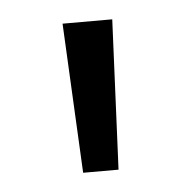

<svg xmlns="http://www.w3.org/2000/svg" viewBox="-31 -781 276 281"><g transform="rotate(-5 107.0 -640.0)"><path d="M81 -530 70 -750H143L133 -530Z"/></g></svg>

Font: Red Hat Text
Style: Regular
Weight: 400
Designer: Pentagram, MCKL
Foundry: MCKL
Version: Version 1.030